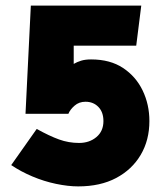

<svg xmlns="http://www.w3.org/2000/svg" viewBox="-20 -586 573 685"><path d="M224 -180Q230 -195 246 -209Q262 -223 285 -223Q313 -223 331 -204.5Q349 -186 349 -154Q349 -118 324 -97Q299 -76 262 -76Q225 -76 190.5 -88.5Q156 -101 111 -126L20 3Q54 26 95.5 43.5Q137 61 180 70Q223 79 259 79Q338 79 394.5 49Q451 19 482 -33.5Q513 -86 513 -154Q513 -213 489 -263Q465 -313 419 -343.5Q373 -374 305 -374Q284 -374 269.5 -369.5Q255 -365 243 -358V-423H466L484 -566H90L71 -180Z"/></svg>

Font: Catamaran Thin Black
Style: Regular
Weight: 900
Version: Version 2.000